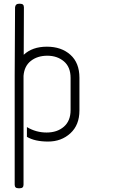

<svg xmlns="http://www.w3.org/2000/svg" viewBox="-20 -750 640 1020"><path d="M80 -730H88Q107 -730 107 -711L106 -459Q152 -502 229 -502Q306 -502 354 -459Q402 -416 402 -337V-163Q402 -86 354 -42Q306 2 235.5 2Q165 2 123 -23V-75Q171 -46 227.5 -46Q284 -46 319.5 -77Q355 -108 355 -165V-336Q355 -394 319.5 -424Q284 -454 231.5 -454Q179 -454 144 -426.5Q109 -399 105 -347V231Q105 250 86 250H77Q58 250 58 231V-351L60 -711Q62 -730 80 -730Z"/></svg>

Font: Text Me One
Style: Regular
Weight: 400
Designer: Julia Petretta
Foundry: Julia Petretta
Version: Version 1.003